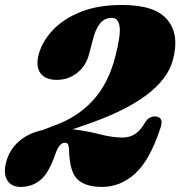

<svg xmlns="http://www.w3.org/2000/svg" viewBox="-21 -737 727 774"><path d="M4 -84Q16.5 -132.5 54.2 -166.2Q92 -200 150 -212.5L198 -231Q291 -264 353.2 -331.8Q415.5 -399.5 443 -506Q466 -593 461.2 -629Q456.5 -665 430 -665Q401 -665 383 -643.2Q365 -621.5 355 -583L338 -518.5Q325.5 -471 290 -443Q254.5 -415 208 -415Q161.5 -415 141.8 -442.5Q122 -470 135.5 -519.5Q149.5 -570 191.5 -615.2Q233.5 -660.5 303.8 -688.8Q374 -717 471 -717Q605 -717 654.2 -656.8Q703.5 -596.5 676 -495.5Q655 -417 566 -351.2Q477 -285.5 316 -231L272 -216Q330 -209 381 -195.8Q432 -182.5 473.5 -182.5Q500.5 -182.5 522.2 -195.8Q544 -209 563.5 -242.5Q572 -257 583.5 -262.8Q595 -268.5 605.5 -267.5Q643 -265 624 -215.5Q582 -90 523.2 -36.8Q464.5 16.5 390.5 16.5Q322.5 16.5 291.2 -14.2Q260 -45 257.5 -128Q257 -146.5 254 -154Q251 -161.5 239.5 -161.5Q229.5 -161.5 219.8 -150.5Q210 -139.5 201.5 -114Q175.5 -39 141.8 -11.2Q108 16.5 62 16.5Q24.5 16.5 8 -10.8Q-8.5 -38 4 -84Z"/></svg>

Font: Fraunces 9pt S000 Black
Style: Italic
Weight: 900
Italic angle: -16°
Version: Version 1.000; ttfautohint (v1.8.3)